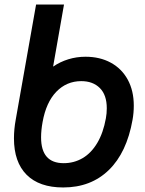

<svg xmlns="http://www.w3.org/2000/svg" viewBox="-20 -810 640 846"><path d="M41.5 -200.5Q41.5 -240.5 49.5 -284L139 -790H262L214 -516.5Q244.5 -537.5 281 -548.8Q317.5 -560 356.5 -560Q420 -560 468.2 -533.8Q516.5 -507.5 543 -458.8Q569.5 -410 569.5 -344.5Q569.5 -312.5 564 -282Q538.5 -137.5 459.5 -60.8Q380.5 16 258.5 16Q153 16 97.2 -40Q41.5 -96 41.5 -200.5ZM446.5 -288.5Q450.5 -310 450.5 -333Q450.5 -391.5 420 -422Q389.5 -452.5 338 -452.5Q273.5 -452.5 228.2 -405.8Q183 -359 167.5 -271.5Q161 -235.5 161 -204.5Q161 -91 260.5 -91Q306 -91 344 -113.2Q382 -135.5 408.5 -180Q435 -224.5 446.5 -288.5Z"/></svg>

Font: JuliaMono
Style: Bold Italic
Weight: 700
Italic angle: -9°
Monospace: yes
Designer: cormullion
Foundry: corm
Version: Version 0.057; ttfautohint (v1.8.4)